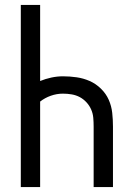

<svg xmlns="http://www.w3.org/2000/svg" viewBox="-20 -755 540 775"><path d="M64 0V-735H142V-428Q164 -437 187.5 -442Q211 -447 234 -447Q262 -447 289.5 -443Q317 -439 342 -428Q367 -417 387.5 -397Q408 -377 419 -352Q430 -327 433 -299.5Q436 -272 436 -244V0H358V-244Q358 -262 356.5 -279.5Q355 -297 348 -313Q341 -329 329 -342Q317 -355 302 -363Q287 -371 269.5 -374Q252 -377 234 -377Q209 -377 185 -368.5Q161 -360 142 -345V0Z"/></svg>

Font: Huly
Style: Regular
Weight: 400
Designer: Belleve Invis
Foundry: Belleve Invis
Version: Version 33.2.5; ttfautohint (v1.8.4)